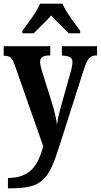

<svg xmlns="http://www.w3.org/2000/svg" viewBox="-20 -786 545 1039"><path d="M101 -619V-606H163C187 -632 231 -672 257 -702C283 -672 328 -632 352 -606H414V-619C387 -657 336 -721 318 -766H197C179 -721 128 -657 101 -619ZM23 177V233H38C212 233 244 186 304 -4L435 -414C453 -470 469 -486 502 -486H505V-536H315V-486L319 -485C354 -483 372 -476 372 -450C372 -435 367 -411 362 -396L308 -203C301 -177 292 -143 288 -111C285 -139 277 -180 260 -233L208 -399C202 -418 197 -437 197 -451C197 -474 212 -486 249 -486H252V-536H0V-484H4C31 -484 45 -476 59 -436L214 6C185 110 143 177 23 177Z"/></svg>

Font: Noto Serif Armenian Condensed
Style: Bold
Weight: 700
Width: 3
Designer: Monotype Design Team
Foundry: Monotype Imaging Inc.
Version: Version 2.008